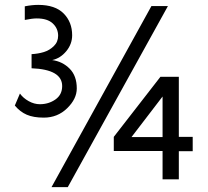

<svg xmlns="http://www.w3.org/2000/svg" viewBox="-20 -755 854 790"><path d="M82 -729Q111.8 -734.9 137.2 -734.9Q207 -734.9 241.9 -699.5Q276.9 -664.1 276.9 -609.9Q276.9 -573.7 252.7 -544.4Q228.5 -515.1 194.8 -507.8Q237.3 -502 266.6 -472.4Q295.9 -442.9 295.9 -391.1Q295.9 -348.1 256.3 -309.6Q216.8 -271 160.2 -271Q117.7 -271 90.1 -283Q62.5 -294.9 41 -320.8L62 -370.1Q75.2 -351.6 97.9 -338.9Q120.6 -326.2 144 -326.2Q180.2 -326.2 208 -345.7Q235.8 -365.2 235.8 -400.9Q235.8 -469.2 109.9 -474.1V-532.2Q137.2 -533.7 160.4 -540.8Q183.6 -547.9 201.4 -565.2Q219.2 -582.5 219.2 -607.9Q219.2 -637.7 197.3 -658.4Q175.3 -679.2 130.9 -679.2Q112.8 -679.2 82 -672.9ZM191.9 15.1 603 -730H670.9L258.8 15.1ZM448.2 -191.9 640.1 -439H715.8V-191.9H772.9V-132.8H715.8V-17.1H648.9V-133.8H448.2ZM521 -190.9H648.9V-357.9Z"/></svg>

Font: Stilu
Style: Regular
Weight: 400
Designer: Genilson Lima Santos
Foundry: Genilson Lima Santos
Version: Version 1.200;PS 001.200;hotconv 1.0.88;makeotf.lib2.5.64775